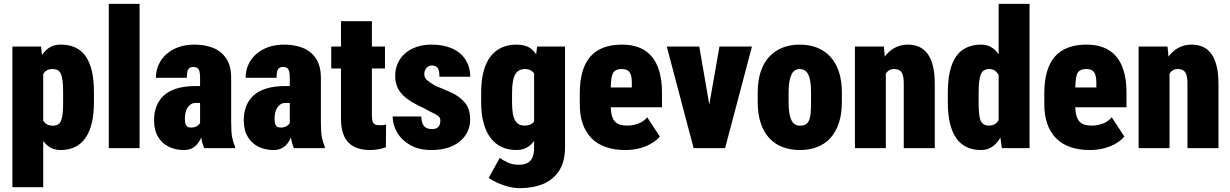

<svg xmlns="http://www.w3.org/2000/svg" viewBox="-20 -770 6395 998"><path d="M204.6 -426.8V203.1H44.4V-528.3H193.4ZM468.3 -290V-240.7Q468.3 -178.2 457.3 -131.3Q446.3 -84.5 424.3 -53Q402.3 -21.5 369.9 -5.9Q337.4 9.8 294.9 9.8Q256.3 9.8 230.2 -10.5Q204.1 -30.8 187.3 -66.4Q170.4 -102.1 160.2 -148.2Q149.9 -194.3 143.1 -245.1V-278.8Q149.9 -333.5 159.7 -380.9Q169.4 -428.2 186.5 -463.4Q203.6 -498.5 230 -518.3Q256.3 -538.1 294.9 -538.1Q337.9 -538.1 370.1 -523.7Q402.3 -509.3 424.3 -479Q446.3 -448.7 457.3 -401.9Q468.3 -355 468.3 -290ZM308.1 -240.7V-290Q308.1 -325.2 305.4 -348.6Q302.7 -372.1 296.4 -386Q290 -399.9 279.8 -405.5Q269.5 -411.1 253.4 -411.1Q235.4 -411.1 222.9 -404.1Q210.4 -397 203.4 -382.1Q196.3 -367.2 193.8 -345Q191.4 -322.8 192.9 -292.5V-231Q190.4 -196.8 194.8 -171.1Q199.2 -145.5 213.6 -131.1Q228 -116.7 254.4 -116.7Q271 -116.7 281.5 -123Q292 -129.4 297.9 -144Q303.7 -158.7 305.9 -182.6Q308.1 -206.5 308.1 -240.7Z M705.6 -750V0H545.4V-750Z M1020 -132.8V-365.2Q1020 -387.7 1016.6 -399.7Q1013.2 -411.6 1005.6 -416.7Q998 -421.9 983.4 -421.9Q971.7 -421.9 964.4 -416Q957 -410.2 954.1 -397.9Q951.2 -385.7 951.2 -365.7H790.5Q790.5 -402.3 804.7 -433.8Q818.8 -465.3 845.2 -488.8Q871.6 -512.2 908.4 -525.1Q945.3 -538.1 991.2 -538.1Q1045.4 -538.1 1088.4 -520.8Q1131.3 -503.4 1156.5 -465.3Q1181.6 -427.2 1181.6 -364.3V-133.3Q1181.6 -81.5 1187 -54.9Q1192.4 -28.3 1201.7 -8.3V0H1041.5Q1030.3 -24.4 1025.1 -59.8Q1020 -95.2 1020 -132.8ZM1038.1 -322.8 1039.1 -234.9H997.6Q982.4 -234.9 971.7 -227.8Q960.9 -220.7 953.9 -209Q946.8 -197.3 943.8 -182.9Q940.9 -168.5 940.9 -153.3Q940.9 -131.8 945.6 -122.1Q950.2 -112.3 957.3 -109.6Q964.4 -106.9 973.1 -106.9Q991.7 -106.9 1004.2 -115Q1016.6 -123 1022 -134.3Q1027.3 -145.5 1024.9 -153.3L1041.5 -88.9Q1033.2 -70.8 1025.4 -53.5Q1017.6 -36.1 1005.9 -21.7Q994.1 -7.3 977.1 1.2Q960 9.8 934.1 9.8Q893.1 9.8 858.2 -6.8Q823.2 -23.4 802 -58.1Q780.8 -92.8 780.8 -146Q780.8 -182.6 792.2 -214.6Q803.7 -246.6 828.6 -271Q853.5 -295.4 895.8 -309.1Q938 -322.8 999 -322.8Z M1486.3 -132.8V-365.2Q1486.3 -387.7 1482.9 -399.7Q1479.5 -411.6 1471.9 -416.7Q1464.4 -421.9 1449.7 -421.9Q1438 -421.9 1430.7 -416Q1423.3 -410.2 1420.4 -397.9Q1417.5 -385.7 1417.5 -365.7H1256.8Q1256.8 -402.3 1271 -433.8Q1285.2 -465.3 1311.5 -488.8Q1337.9 -512.2 1374.8 -525.1Q1411.6 -538.1 1457.5 -538.1Q1511.7 -538.1 1554.7 -520.8Q1597.7 -503.4 1622.8 -465.3Q1647.9 -427.2 1647.9 -364.3V-133.3Q1647.9 -81.5 1653.3 -54.9Q1658.7 -28.3 1668 -8.3V0H1507.8Q1496.6 -24.4 1491.5 -59.8Q1486.3 -95.2 1486.3 -132.8ZM1504.4 -322.8 1505.4 -234.9H1463.9Q1448.7 -234.9 1438 -227.8Q1427.2 -220.7 1420.2 -209Q1413.1 -197.3 1410.2 -182.9Q1407.2 -168.5 1407.2 -153.3Q1407.2 -131.8 1411.9 -122.1Q1416.5 -112.3 1423.6 -109.6Q1430.7 -106.9 1439.5 -106.9Q1458 -106.9 1470.5 -115Q1482.9 -123 1488.3 -134.3Q1493.7 -145.5 1491.2 -153.3L1507.8 -88.9Q1499.5 -70.8 1491.7 -53.5Q1483.9 -36.1 1472.2 -21.7Q1460.4 -7.3 1443.4 1.2Q1426.3 9.8 1400.4 9.8Q1359.4 9.8 1324.5 -6.8Q1289.6 -23.4 1268.3 -58.1Q1247.1 -92.8 1247.1 -146Q1247.1 -182.6 1258.5 -214.6Q1270 -246.6 1294.9 -271Q1319.8 -295.4 1362.1 -309.1Q1404.3 -322.8 1465.3 -322.8Z M1981 -528.3V-414.1H1701.7V-528.3ZM1752.4 -659.7H1913.1V-172.4Q1913.1 -151.4 1916.3 -139.9Q1919.4 -128.4 1928.5 -123.8Q1937.5 -119.1 1954.1 -119.1Q1965.8 -119.1 1973.4 -119.9Q1981 -120.6 1986.8 -122.1L1985.8 -4.4Q1966.8 2.4 1946.5 6.1Q1926.3 9.8 1902.3 9.8Q1855 9.8 1821.5 -6.8Q1788.1 -23.4 1770.3 -59.1Q1752.4 -94.7 1752.4 -151.9Z M2269 -143.6Q2269 -157.7 2258.8 -166Q2248.5 -174.3 2230 -183.1Q2211.4 -191.9 2185.5 -206.5Q2154.3 -220.7 2126.7 -236.6Q2099.1 -252.4 2078.4 -271.5Q2057.6 -290.5 2045.9 -316.2Q2034.2 -341.8 2034.2 -375.5Q2034.2 -409.7 2046.6 -439Q2059.1 -468.3 2083.5 -490.5Q2107.9 -512.7 2143.1 -525.4Q2178.2 -538.1 2223.6 -538.1Q2285.6 -538.1 2330.6 -517.8Q2375.5 -497.6 2399.9 -459.7Q2424.3 -421.9 2424.3 -371.1H2264.2Q2264.2 -391.1 2260.7 -404.1Q2257.3 -417 2248.3 -423.3Q2239.3 -429.7 2223.1 -429.7Q2214.8 -429.7 2206.1 -424.6Q2197.3 -419.4 2191.4 -409.4Q2185.5 -399.4 2185.5 -384.3Q2185.5 -373.5 2189.7 -366Q2193.8 -358.4 2201.7 -351.8Q2209.5 -345.2 2220 -338.4Q2230.5 -331.5 2244.6 -323.2Q2286.6 -307.1 2327.6 -288.1Q2368.7 -269 2396.2 -236.8Q2423.8 -204.6 2423.8 -148.4Q2423.8 -113.3 2409.7 -84.5Q2395.5 -55.7 2369.4 -34.2Q2343.3 -12.7 2306.2 -1.5Q2269 9.8 2222.7 9.8Q2157.2 9.8 2112.1 -16.1Q2066.9 -42 2043.9 -82Q2021 -122.1 2021 -164.6H2169.9Q2170.4 -140.1 2177.2 -125.7Q2184.1 -111.3 2196.3 -105.2Q2208.5 -99.1 2227.1 -99.1Q2241.2 -99.1 2250.5 -104.2Q2259.8 -109.4 2264.4 -119.4Q2269 -129.4 2269 -143.6Z M2772 -528.3H2917V-4.9Q2917 68.4 2887.5 115.5Q2857.9 162.6 2805.2 185.3Q2752.4 208 2681.6 208Q2653.3 208 2622.8 200.2Q2592.3 192.4 2565.2 180.2Q2538.1 168 2520.5 153.8L2577.6 50.8Q2592.3 61.5 2617.4 74Q2642.6 86.4 2676.3 86.4Q2702.6 86.4 2720.5 77.6Q2738.3 68.8 2747.3 48.6Q2756.3 28.3 2756.3 -5.9V-403.3ZM2481 -238.3V-287.6Q2481 -352.5 2493.7 -399.7Q2506.3 -446.8 2530.5 -477.5Q2554.7 -508.3 2588.9 -523.2Q2623 -538.1 2665.5 -538.1Q2710.9 -538.1 2738.3 -518.1Q2765.6 -498 2780.5 -462.4Q2795.4 -426.8 2803.7 -378.9Q2812 -331.1 2818.8 -276.4V-243.2Q2811.5 -191.9 2801 -146.2Q2790.5 -100.6 2773.4 -65.4Q2756.3 -30.3 2729.7 -10.3Q2703.1 9.8 2664.6 9.8Q2622.1 9.8 2588.4 -5.6Q2554.7 -21 2530.8 -52Q2506.8 -83 2493.9 -129.4Q2481 -175.8 2481 -238.3ZM2641.6 -287.6V-238.3Q2641.6 -204.1 2645.5 -180.9Q2649.4 -157.7 2657.7 -143.6Q2666 -129.4 2678.2 -123.3Q2690.4 -117.2 2707 -117.2Q2733.9 -117.2 2749.5 -130.9Q2765.1 -144.5 2771.5 -170.2Q2777.8 -195.8 2774.9 -230.5V-290Q2776.4 -320.3 2772.9 -343Q2769.5 -365.7 2761.2 -380.9Q2752.9 -396 2739.7 -403.6Q2726.6 -411.1 2708 -411.1Q2692.4 -411.1 2679.9 -405Q2667.5 -398.9 2658.9 -384.8Q2650.4 -370.6 2646 -346.7Q2641.6 -322.8 2641.6 -287.6Z M3229 9.8Q3172.4 9.8 3128.2 -5.9Q3084 -21.5 3054.2 -52Q3024.4 -82.5 3009 -126.5Q2993.7 -170.4 2993.7 -227.1V-284.7Q2993.7 -348.1 3007.1 -395.5Q3020.5 -442.9 3047.4 -474.4Q3074.2 -505.9 3115.7 -522Q3157.2 -538.1 3213.4 -538.1Q3262.7 -538.1 3301 -523.4Q3339.4 -508.8 3366 -478.3Q3392.6 -447.8 3406.7 -400.6Q3420.9 -353.5 3420.9 -289.1V-212.4H3053.7V-315.4H3264.2V-333.5Q3264.6 -365.7 3258.5 -382.3Q3252.4 -398.9 3240.7 -405Q3229 -411.1 3211.9 -411.1Q3191.9 -411.1 3180.2 -404.3Q3168.5 -397.5 3163.1 -382.8Q3157.7 -368.2 3156 -343.8Q3154.3 -319.3 3154.3 -284.7V-227.1Q3154.3 -192.9 3159.9 -171.4Q3165.5 -149.9 3176.5 -138.2Q3187.5 -126.5 3203.4 -121.8Q3219.2 -117.2 3239.7 -117.2Q3269 -117.2 3296.9 -127.2Q3324.7 -137.2 3344.2 -160.2L3409.7 -60.5Q3396.5 -43.5 3370.6 -27.1Q3344.7 -10.7 3309.1 -0.5Q3273.4 9.8 3229 9.8Z M3647 -112.8 3719.7 -528.3H3888.7L3749 0H3649.9ZM3614.7 -528.3 3686.5 -112.8 3684.6 0H3585.4L3445.8 -528.3Z M3918.5 -239.3V-288.6Q3918.5 -351.1 3934.1 -397.7Q3949.7 -444.3 3978.5 -475.3Q4007.3 -506.3 4047.4 -522.2Q4087.4 -538.1 4136.7 -538.1Q4187 -538.1 4227.1 -522.2Q4267.1 -506.3 4295.9 -475.3Q4324.7 -444.3 4340.3 -397.7Q4356 -351.1 4356 -288.6V-239.3Q4356 -177.2 4340.3 -130.4Q4324.7 -83.5 4296.1 -52.2Q4267.6 -21 4227.3 -5.6Q4187 9.8 4137.7 9.8Q4088.4 9.8 4047.9 -5.6Q4007.3 -21 3978.5 -52.2Q3949.7 -83.5 3934.1 -130.4Q3918.5 -177.2 3918.5 -239.3ZM4079.1 -288.6V-239.3Q4079.1 -205.6 4083 -181.9Q4086.9 -158.2 4094.5 -143.8Q4102.1 -129.4 4112.8 -123Q4123.5 -116.7 4137.7 -116.7Q4155.8 -116.7 4167.2 -123Q4178.7 -129.4 4185.1 -143.8Q4191.4 -158.2 4193.6 -181.9Q4195.8 -205.6 4195.8 -239.3V-288.6Q4195.8 -321.8 4192.1 -345Q4188.5 -368.2 4180.9 -383.1Q4173.3 -397.9 4162.1 -404.5Q4150.9 -411.1 4136.7 -411.1Q4123 -411.1 4112.3 -404.5Q4101.6 -397.9 4094.2 -383.1Q4086.9 -368.2 4083 -345Q4079.1 -321.8 4079.1 -288.6Z M4584.5 -415.5V0H4423.8V-528.3H4574.2ZM4565.4 -282.2 4529.3 -281.2Q4528.3 -341.8 4540.3 -389.4Q4552.2 -437 4575 -470.2Q4597.7 -503.4 4629.4 -520.8Q4661.1 -538.1 4700.2 -538.1Q4730 -538.1 4755.6 -527.3Q4781.2 -516.6 4799.8 -492.7Q4818.4 -468.8 4828.6 -429.4Q4838.9 -390.1 4838.9 -332.5V0H4677.7V-333Q4677.7 -364.7 4672.1 -381.6Q4666.5 -398.4 4655 -404.8Q4643.6 -411.1 4626 -411.1Q4608.9 -411.1 4596.9 -401.4Q4585 -391.6 4577.9 -374.3Q4570.8 -356.9 4568.1 -333.5Q4565.4 -310.1 4565.4 -282.2Z M5170.9 -121.1V-750H5331.5V0H5187.5ZM4906.7 -238.3V-287.6Q4906.7 -352.5 4917.7 -399.7Q4928.7 -446.8 4950.4 -477.5Q4972.2 -508.3 5005.1 -523.2Q5038.1 -538.1 5080.6 -538.1Q5116.7 -538.1 5142.6 -518.1Q5168.5 -498 5186.3 -462.4Q5204.1 -426.8 5215.6 -378.9Q5227.1 -331.1 5232.9 -276.4V-243.2Q5226.1 -191.9 5214.8 -146.2Q5203.6 -100.6 5185.8 -65.4Q5168 -30.3 5141.8 -10.3Q5115.7 9.8 5079.6 9.8Q5036.6 9.8 5004.4 -5.6Q4972.2 -21 4950.4 -52Q4928.7 -83 4917.7 -129.4Q4906.7 -175.8 4906.7 -238.3ZM5066.9 -287.6V-238.3Q5066.9 -204.1 5069.1 -180.9Q5071.3 -157.7 5077.4 -143.6Q5083.5 -129.4 5094.2 -123.3Q5105 -117.2 5121.6 -117.2Q5144.5 -117.2 5159.2 -130.9Q5173.8 -144.5 5180.2 -170.2Q5186.5 -195.8 5183.6 -230.5V-290Q5185.5 -320.3 5181.9 -343Q5178.2 -365.7 5170.2 -380.9Q5162.1 -396 5150.1 -403.6Q5138.2 -411.1 5122.6 -411.1Q5106.9 -411.1 5095.9 -405Q5085 -398.9 5078.9 -384.8Q5072.8 -370.6 5069.8 -346.7Q5066.9 -322.8 5066.9 -287.6Z M5643.6 9.8Q5586.9 9.8 5542.7 -5.9Q5498.5 -21.5 5468.8 -52Q5439 -82.5 5423.6 -126.5Q5408.2 -170.4 5408.2 -227.1V-284.7Q5408.2 -348.1 5421.6 -395.5Q5435.1 -442.9 5461.9 -474.4Q5488.8 -505.9 5530.3 -522Q5571.8 -538.1 5627.9 -538.1Q5677.2 -538.1 5715.6 -523.4Q5753.9 -508.8 5780.5 -478.3Q5807.1 -447.8 5821.3 -400.6Q5835.4 -353.5 5835.4 -289.1V-212.4H5468.3V-315.4H5678.7V-333.5Q5679.2 -365.7 5673.1 -382.3Q5667 -398.9 5655.3 -405Q5643.6 -411.1 5626.5 -411.1Q5606.4 -411.1 5594.7 -404.3Q5583 -397.5 5577.6 -382.8Q5572.3 -368.2 5570.6 -343.8Q5568.8 -319.3 5568.8 -284.7V-227.1Q5568.8 -192.9 5574.5 -171.4Q5580.1 -149.9 5591.1 -138.2Q5602.1 -126.5 5617.9 -121.8Q5633.8 -117.2 5654.3 -117.2Q5683.6 -117.2 5711.4 -127.2Q5739.3 -137.2 5758.8 -160.2L5824.2 -60.5Q5811 -43.5 5785.2 -27.1Q5759.3 -10.7 5723.6 -0.5Q5688 9.8 5643.6 9.8Z M6059.1 -415.5V0H5898.4V-528.3H6048.8ZM6040 -282.2 6003.9 -281.2Q6002.9 -341.8 6014.9 -389.4Q6026.9 -437 6049.6 -470.2Q6072.3 -503.4 6104 -520.8Q6135.7 -538.1 6174.8 -538.1Q6204.6 -538.1 6230.2 -527.3Q6255.9 -516.6 6274.4 -492.7Q6293 -468.8 6303.2 -429.4Q6313.5 -390.1 6313.5 -332.5V0H6152.3V-333Q6152.3 -364.7 6146.7 -381.6Q6141.1 -398.4 6129.6 -404.8Q6118.2 -411.1 6100.6 -411.1Q6083.5 -411.1 6071.5 -401.4Q6059.6 -391.6 6052.5 -374.3Q6045.4 -356.9 6042.7 -333.5Q6040 -310.1 6040 -282.2Z"/></svg>

Font: Roboto Condensed Black
Style: Regular
Weight: 900
Designer: Christian Robertson
Foundry: Google
Version: Version 3.008; 2023